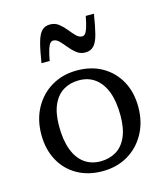

<svg xmlns="http://www.w3.org/2000/svg" viewBox="-105 -759 735 850"><g transform="rotate(-15 263.0 -334.0)"><path d="M263.5 -34.5Q304 -34.5 335 -53Q366 -71.5 383.2 -110Q400.5 -148.5 400.5 -208Q400.5 -273 383.8 -316.8Q367 -360.5 336.2 -383.2Q305.5 -406 262.5 -406Q222 -406 191.2 -387.5Q160.5 -369 143 -330.5Q125.5 -292 125.5 -232Q125.5 -168 142.2 -123.8Q159 -79.5 190 -57Q221 -34.5 263.5 -34.5ZM261 10Q195 10 145 -18.5Q95 -47 67.5 -98.2Q40 -149.5 40 -216Q40 -284.5 69 -337.5Q98 -390.5 148.8 -420.5Q199.5 -450.5 265 -450.5Q331.5 -450.5 381.2 -421.8Q431 -393 458.8 -342.2Q486.5 -291.5 486.5 -224.5Q486.5 -156 457.5 -103Q428.5 -50 377.8 -20Q327 10 261 10ZM403.5 -673.5Q394.5 -616.5 385.5 -582.2Q376.5 -548 362 -532.8Q347.5 -517.5 323 -517.5Q300.5 -517.5 283.5 -530.8Q266.5 -544 252.5 -561.5Q238.5 -579 225.5 -592.2Q212.5 -605.5 198 -605.5Q191 -605.5 184.8 -599.2Q178.5 -593 172.5 -575Q166.5 -557 160 -522H122.5Q131.5 -579.5 140.8 -613.5Q150 -647.5 164.5 -662.8Q179 -678 203 -678Q225.5 -678 242.5 -664.8Q259.5 -651.5 273.5 -634Q287.5 -616.5 300.5 -603.2Q313.5 -590 328 -590Q335.5 -590 341.5 -596.5Q347.5 -603 353.5 -621Q359.5 -639 366 -673.5Z"/></g></svg>

Font: Newsreader 16pt 16pt
Style: Regular
Weight: 400
Version: Version 1.003